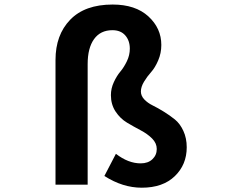

<svg xmlns="http://www.w3.org/2000/svg" viewBox="-20 -830 1040 863"><path d="M617.2 13.7Q531.2 13.7 449.2 -39.1L501 -138.7Q556.6 -95.7 612.3 -95.7Q645.5 -95.7 665 -114.3Q684.6 -132.8 684.6 -160.2Q684.6 -186.5 663.6 -207.5Q642.6 -228.5 611.8 -244.6Q581.1 -260.7 550.8 -278.8Q520.5 -296.9 499.5 -328.6Q478.5 -360.4 478.5 -402.3Q478.5 -432.6 491.7 -460.9Q504.9 -489.3 521 -508.3Q537.1 -527.3 550.3 -554.7Q563.5 -582 563.5 -611.3Q563.5 -647.5 543 -670.9Q522.5 -694.3 485.4 -694.3Q431.6 -694.3 402.8 -654.3Q374 -614.3 374 -542V0H229.5V-560.5Q229.5 -672.9 295.4 -741.2Q361.3 -809.6 486.3 -809.6Q588.9 -809.6 647 -756.3Q705.1 -703.1 705.1 -627.9Q705.1 -590.8 690.9 -558.1Q676.8 -525.4 659.2 -505.9Q641.6 -486.3 627.4 -462.9Q613.3 -439.5 613.3 -418.9Q613.3 -399.4 628.4 -383.3Q643.6 -367.2 666.5 -356Q689.5 -344.7 716.3 -328.1Q743.2 -311.5 766.1 -293Q789.1 -274.4 804.2 -241.7Q819.3 -209 819.3 -168Q819.3 -89.8 765.6 -38.1Q711.9 13.7 617.2 13.7Z"/></svg>

Font: Gen Shin Gothic Monospace Bold
Style: Bold
Weight: 700
Designer: [Source Han Sans]
Ryoko NISHIZUKA  (kana & ideographs); Paul D. Hunt (Latin, Greek & Cyrillic); Wenlong ZHANG  (bopomofo
Version: Version 1.002.20150607